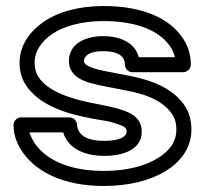

<svg xmlns="http://www.w3.org/2000/svg" viewBox="-20 -583 693 638"><path d="M327 -65C380 -65 451 -81 451 -146C451 -201 397 -214 368 -223C350 -228 326 -233 300 -238C211 -254 138 -281 108 -327C100 -339 95 -355 95 -374C95 -414 119 -446 152 -469C189 -495 249 -513 324 -513C439 -513 516 -478 549 -423C555 -413 559 -402 561 -393H441C428 -443 377 -463 322 -463C269 -463 209 -441 209 -380C209 -328 261 -312 289 -305C335 -293 400 -284 440 -273C493 -259 531 -235 552 -204C561 -190 566 -174 566 -152C566 -110 541 -80 505 -58C464 -32 402 -15 324 -15C204 -15 123 -57 90 -116C85 -125 80 -135 78 -143H190C207 -86 266 -65 327 -65ZM327 -115C265 -115 238 -136 236 -169C235 -181 225 -193 211 -193H50C39 -193 25 -183 25 -168C25 -142 32 -116 46 -92C92 -11 194 35 324 35C409 35 479 17 531 -15C575 -42 616 -87 616 -152C616 -182 609 -210 593 -233C562 -278 512 -305 453 -321C407 -334 343 -342 302 -353C269 -362 259 -371 259 -380C259 -396 275 -413 322 -413C376 -413 395 -394 395 -368C395 -357 405 -343 420 -343H589C600 -343 614 -353 614 -368C614 -397 607 -425 592 -449C546 -526 447 -563 324 -563C241 -563 171 -543 123 -509C83 -481 45 -436 45 -374C45 -347 52 -322 66 -300C111 -232 202 -204 292 -188C318 -183 339 -181 354 -176C392 -165 401 -159 401 -146C401 -131 382 -115 327 -115Z"/></svg>

Font: Asimov
Style: XWidOu
Weight: 500
Designer: Google
Version: Version 2.000980; 2014